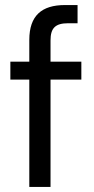

<svg xmlns="http://www.w3.org/2000/svg" viewBox="-20 -740 373 760"><path d="M180 0V-425H302V-496H180V-580C180 -629 199 -648 250 -648H287V-720H237C145 -720 96 -678 96 -582V-496H21V-425H96V0Z"/></svg>

Font: Rootstock Sans Body
Style: Regular
Weight: 400
Designer: Colophon Foundry, Jonny Pinhorn
Foundry: Colophon Foundry
Version: Version 1.200;FEAKit 1.0